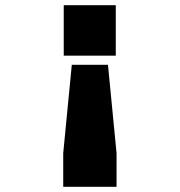

<svg xmlns="http://www.w3.org/2000/svg" viewBox="-20 -580 690 738"><path d="M225 -560H425V-366H225ZM395 -331 428 9V138H223V9L256 -331Z"/></svg>

Font: Azeret Mono ExtraBold
Style: Regular
Weight: 800
Designer: Martin Vácha
Foundry: Displaay
Version: Version 1.002